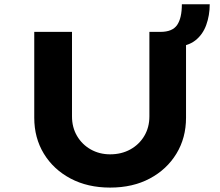

<svg xmlns="http://www.w3.org/2000/svg" viewBox="-20 -845 1000 871"><path d="M479.6 6Q377.5 6 299.9 -35.2Q222.4 -76.4 178.9 -147.9Q135.4 -219.4 135.4 -311V-700.4H306.6V-317Q306.6 -267.1 329.5 -228.2Q352.4 -189.3 391.7 -167.1Q431.1 -144.9 479.6 -144.9Q531 -144.9 571.2 -167.1Q611.3 -189.3 634.5 -228.2Q657.7 -267.1 657.7 -317V-700.4H708.2Q762.1 -700.4 783.5 -731.6Q805 -762.9 805 -825.5H931.4Q931.4 -775.5 915.6 -731.7Q899.8 -687.9 865.8 -661.4Q831.7 -635 777.2 -633.1L823.9 -671V-311Q823.9 -219.4 780.3 -147.9Q736.8 -76.4 659.6 -35.2Q582.4 6 479.6 6Z"/></svg>

Font: Lexend Mega
Style: Regular
Weight: 400
Designer: Bonnie Shaver-Troup, Thomas Jockin
Foundry: Lexend
Version: Version 1.007